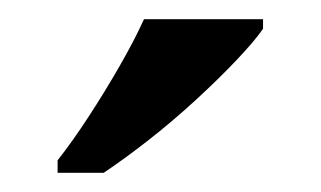

<svg xmlns="http://www.w3.org/2000/svg" viewBox="-20 -786 334 200"><path d="M40 -619Q55 -638 72 -664Q89 -690 104.5 -717Q120 -744 130 -766H254V-756Q245 -743 226 -723Q207 -703 183 -681Q159 -659 134 -639.5Q109 -620 88 -606H40Z"/></svg>

Font: Noto Rashi Hebrew Medium
Style: Regular
Weight: 500
Version: Version 1.006